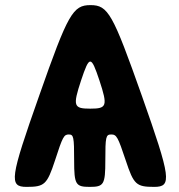

<svg xmlns="http://www.w3.org/2000/svg" viewBox="-20 -731 700 751"><path d="M472 -103C503 -9 513 0 583 0C653 0 649 -33 535 -356C421 -678 403 -711 334 -711C265 -711 246 -678 133 -356C19 -33 14 0 84 0C154 0 164 -9 195 -103C225 -196 230 -205 249 -205C268 -205 270 -196 270 -103C270 -9 276 0 331 0C386 0 392 -9 392 -103C392 -196 394 -205 415 -205C436 -205 441 -196 472 -103ZM297 -416C330 -515 336 -515 369 -416C402 -316 398 -306 333 -306C268 -306 264 -316 297 -416Z"/></svg>

Font: Asimov Print
Style: A
Weight: 500
Designer: Google
Version: Version 2.000980: 2014